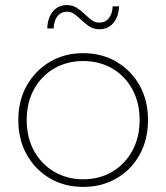

<svg xmlns="http://www.w3.org/2000/svg" viewBox="-20 -732 654 755"><path d="M307 3Q234 3 176.5 -30.5Q119 -64 85.5 -123.5Q52 -183 52 -260Q52 -337 85.5 -396Q119 -455 176.5 -489Q234 -523 307 -523Q380 -523 438 -489Q496 -455 529 -396Q562 -337 562 -260Q562 -183 529 -123.5Q496 -64 438 -30.5Q380 3 307 3ZM307 -27Q371 -27 421 -56.5Q471 -86 500 -138.5Q529 -191 529 -260Q529 -329 500 -381.5Q471 -434 421 -463Q371 -492 307 -492Q244 -492 193.5 -463Q143 -434 114 -381.5Q85 -329 85 -260Q85 -191 114 -138.5Q143 -86 193.5 -56.5Q244 -27 307 -27ZM371 -617Q349 -617 332.5 -627.5Q316 -638 302 -651.5Q288 -665 274 -675.5Q260 -686 244 -686Q220 -686 206 -668.5Q192 -651 191 -620H166Q167 -662 188 -687Q209 -712 243 -712Q265 -712 281.5 -701.5Q298 -691 312 -677.5Q326 -664 340 -653.5Q354 -643 370 -643Q394 -643 408 -660.5Q422 -678 423 -707H448Q447 -667 426 -642Q405 -617 371 -617Z"/></svg>

Font: Montserrat ExtraLight
Style: Regular
Weight: 200
Designer: Julieta Ulanovsky
Foundry: Julieta Ulanovsky
Version: Version 9.000; ttfautohint (v1.8.4.7-5d5b)